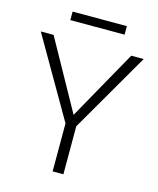

<svg xmlns="http://www.w3.org/2000/svg" viewBox="-125 -945 850 1033"><g transform="rotate(15 299.5 -429.0)"><path d="M11.7 0ZM298.3 -323.2 515.6 -710.9H585L328.1 -267.6V0H268.1V-267.6L11.7 -710.9H83ZM451.7 -811H149.4V-858.4H451.7Z"/></g></svg>

Font: Roboto Light
Style: Regular
Weight: 300
Designer: Google
Version: Version 2.134; 2016; ttfautohint (v1.6)